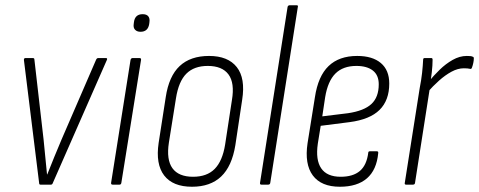

<svg xmlns="http://www.w3.org/2000/svg" viewBox="-20 -703 1824 731"><path d="M134 0Q129 0 129 -6L71 -475Q71 -482 77 -482H105Q111 -482 111 -476L146 -171Q149 -138 152.5 -105Q156 -72 159 -39H160Q173 -72 186.5 -105Q200 -138 214 -171L346 -476Q349 -482 354 -482H383Q390 -482 387 -475L181 -6Q179 0 174 0Z M409 0Q402 0 403 -7L477 -475Q479 -482 485 -482H511Q518 -482 517 -475L442 -7Q441 0 435 0ZM515 -582Q502 -582 494.5 -589.5Q487 -597 489 -611L490 -619Q494 -649 523 -649Q538 -649 544.5 -641Q551 -633 549 -619L548 -611Q543 -582 515 -582Z M711 8Q638 8 605 -35Q572 -78 584 -159L611 -333Q623 -413 664 -451.5Q705 -490 776 -490Q848 -490 881.5 -447.5Q915 -405 902 -323L876 -150Q863 -70 822 -31Q781 8 711 8ZM715 -30Q768 -30 797.5 -60Q827 -90 837 -152L863 -322Q874 -387 850 -419.5Q826 -452 771 -452Q719 -452 689.5 -422.5Q660 -393 650 -329L623 -160Q613 -95 636.5 -62.5Q660 -30 715 -30Z M975 0Q969 0 970 -7L1075 -677Q1077 -683 1083 -683H1109Q1116 -683 1114 -677L1009 -7Q1008 0 1001 0Z M1274 8Q1203 8 1171 -35Q1139 -78 1151 -158L1179 -333Q1191 -413 1231 -451.5Q1271 -490 1340 -490Q1398 -490 1430 -463Q1462 -436 1462 -385Q1462 -321 1425 -284.5Q1388 -248 1311 -238L1201 -224L1190 -156Q1181 -94 1203 -62Q1225 -30 1277 -30Q1324 -30 1350 -52Q1376 -74 1382 -121Q1382 -127 1388 -127H1415Q1421 -127 1420 -120Q1414 -56 1377 -24Q1340 8 1274 8ZM1207 -260 1305 -272Q1366 -281 1394 -307Q1422 -333 1422 -382Q1422 -417 1399.5 -434.5Q1377 -452 1337 -452Q1286 -452 1257 -423Q1228 -394 1218 -333Z M1526 0Q1520 0 1521 -6L1578 -368Q1584 -398 1587 -425.5Q1590 -453 1591 -476Q1591 -482 1597 -482H1622Q1627 -482 1627 -476Q1627 -454 1624 -428Q1621 -402 1617 -381V-371L1560 -6Q1559 0 1552 0ZM1607 -351 1612 -392Q1631 -415 1654 -437.5Q1677 -460 1703.5 -475Q1730 -490 1757 -490Q1765 -490 1770.5 -489.5Q1776 -489 1780 -487Q1784 -486 1784 -481Q1784 -473 1782 -463.5Q1780 -454 1777 -446Q1775 -439 1769 -441Q1765 -442 1759.5 -442.5Q1754 -443 1746 -443Q1723 -443 1699 -430Q1675 -417 1651.5 -396Q1628 -375 1607 -351Z"/></svg>

Font: Sofia Sans Condensed ExtraLight
Style: Italic
Weight: 250
Italic angle: -9°
Version: Version 4.100